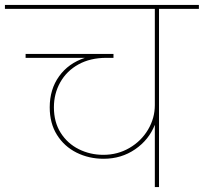

<svg xmlns="http://www.w3.org/2000/svg" viewBox="-55 -760 828 780"><path d="M753 -724H591V0H574V-253Q550 -192 494 -153.5Q438 -115 366 -115Q306 -115 256 -140Q206 -165 176.5 -212Q147 -259 147 -324Q147 -397 185 -450Q223 -503 290 -525H49V-541H406V-525H377Q312 -525 264 -498.5Q216 -472 190 -426Q164 -380 164 -324Q164 -264 191.5 -220.5Q219 -177 265 -154Q311 -131 365 -131Q423 -131 471 -159Q519 -187 546.5 -233.5Q574 -280 574 -333V-724H-35V-740H753Z"/></svg>

Font: Fz Poppins Thin
Style: Regular
Weight: 100
Designer: Ninad Kale (Devanagari), Jonny Pinhorn (Latin)
Foundry: Indian Type Foundry
Version: Vit hóa bi Vntype.Com & FontZin.Com